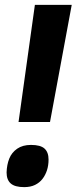

<svg xmlns="http://www.w3.org/2000/svg" viewBox="-20 -760 314 787"><path d="M56 -260 123 -740H274L185 -260ZM7 -53Q8 -85 18 -110Q28 -135 50.5 -150.5Q73 -166 107 -166Q146 -166 162.5 -151Q179 -136 179 -106Q179 -82 172.5 -62Q166 -42 154 -26.5Q142 -11 123.5 -2Q105 7 79 7Q41 7 24 -8Q7 -23 7 -53Z"/></svg>

Font: Georama ExtraCondensed Thin
Style: Bold Italic
Weight: 700
Italic angle: -9°
Version: Version 1.001